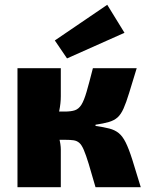

<svg xmlns="http://www.w3.org/2000/svg" viewBox="-20 -782 621 802"><path d="M551 -497Q532 -435 519.5 -394Q507 -353 496 -328.5Q485 -304 471 -291.5Q457 -279 435 -272.5Q413 -266 379 -261V-256Q414 -251 437 -245Q460 -239 476 -226Q492 -213 505 -187Q518 -161 532.5 -115.5Q547 -70 568 0H379Q362 -60 350.5 -97.5Q339 -135 330 -156Q321 -177 311 -185.5Q301 -194 287.5 -196Q274 -198 253 -198L250 -316Q277 -316 293 -321.5Q309 -327 320 -344.5Q331 -362 341.5 -398Q352 -434 368 -497ZM234 -497V-380Q234 -351 227.5 -319Q221 -287 208 -260Q219 -236 226.5 -207.5Q234 -179 234 -157V0H53V-497ZM293 -316V-198H191V-316ZM428 -762 500 -645 260 -538 209 -613Z"/></svg>

Font: Exo 2 ExtraBold
Style: Regular
Weight: 800
Designer: Natanael Gama
Foundry: Natanael Gama
Version: Version 2.010